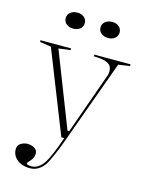

<svg xmlns="http://www.w3.org/2000/svg" viewBox="-134 -788 843 1086"><g transform="rotate(15 287.5 -245.0)"><path d="M149 215Q118 215 94.5 204.5Q71 194 57.5 175Q44 156 44 131Q44 119 49 110.5Q54 102 62.5 96.5Q71 91 81.5 88Q92 85 103 85Q117 85 130.5 90Q144 95 152 104Q160 113 160 127Q160 140 155 151.5Q150 163 140 173Q133 181 129.5 185.5Q126 190 126 193Q126 202 157 202Q176 202 194 190Q212 178 227 156Q239 138 257 96Q275 54 293 0H276L86 -480L20 -490V-500H199V-490L130 -481L300 -45H310L439 -408Q441 -413 441.5 -419.5Q442 -426 442 -433Q442 -446 437 -456.5Q432 -467 419.5 -474.5Q407 -482 386.5 -486Q366 -490 335 -490V-500H547V-490L480 -480L306 0Q284 62 265 104Q246 146 235 165Q219 188 197.5 201.5Q176 215 149 215ZM386 -705Q410 -705 425.5 -692Q441 -679 441 -658Q441 -637 425.5 -624Q410 -611 386 -611Q361 -611 345 -624Q329 -637 329 -658Q329 -679 345 -692Q361 -705 386 -705ZM182 -705Q206 -705 221.5 -692Q237 -679 237 -658Q237 -637 221.5 -624Q206 -611 182 -611Q157 -611 141 -624Q125 -637 125 -658Q125 -679 141 -692Q157 -705 182 -705Z"/></g></svg>

Font: Kalnia Thin ExtraLight
Style: Regular
Weight: 250
Version: Version 1.105